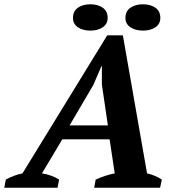

<svg xmlns="http://www.w3.org/2000/svg" viewBox="-64 -877 808 897"><path d="M205 0H-44L-37 -38Q-19 -48 1 -55.5Q21 -63 41 -67L437 -712H510L623 -67Q642 -63 660.5 -55Q679 -47 692 -38L684 0H376L383 -38Q404 -48 427.5 -55.5Q451 -63 472 -67L448 -226H227L132 -67Q153 -64 174 -56.5Q195 -49 212 -38ZM261 -291H440L412 -482V-568H410L372 -480ZM277 -793Q277 -825 300 -841Q323 -857 358 -857Q393 -857 416 -841Q439 -825 439 -793Q439 -765 416 -749.5Q393 -734 358 -734Q323 -734 300 -749.5Q277 -765 277 -793ZM522 -793Q522 -825 545.5 -841Q569 -857 604 -857Q639 -857 662 -841Q685 -825 685 -793Q685 -765 662 -749.5Q639 -734 604 -734Q569 -734 545.5 -749.5Q522 -765 522 -793Z"/></svg>

Font: PT Serif
Style: Bold Italic
Weight: 700
Italic angle: -12°
Designer: A.Korolkova, O.Umpeleva, V.Yefimov
Foundry: ParaType Ltd
Version: Version 1.000W OFL